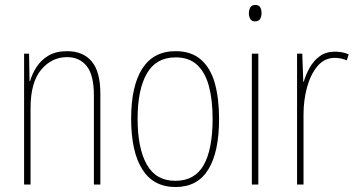

<svg xmlns="http://www.w3.org/2000/svg" viewBox="-20 -743 1435 773"><path d="M250 -537Q314 -537 349 -496Q384 -455 384 -366V0H358V-359Q358 -441 329 -477Q300 -513 250 -513Q188 -513 145.5 -462Q103 -411 103 -308V0H77V-527H97L99 -416H101Q109 -445 127 -473Q145 -501 175 -519Q205 -537 250 -537Z M862 -264Q862 -131 818.5 -60.5Q775 10 687 10Q598 10 553 -61Q508 -132 508 -265Q508 -397 553 -467Q598 -537 687 -537Q750 -537 789 -503Q828 -469 845 -407.5Q862 -346 862 -264ZM534 -265Q534 -146 571 -80.5Q608 -15 686 -15Q764 -15 800 -78.5Q836 -142 836 -265Q836 -339 821.5 -394.5Q807 -450 774.5 -481Q742 -512 687 -512Q609 -512 571.5 -447.5Q534 -383 534 -265Z M1008 -723Q1023 -723 1028 -713Q1033 -703 1033 -691Q1033 -676 1027 -666.5Q1021 -657 1007 -657Q993 -657 987.5 -667Q982 -677 982 -690Q982 -702 987.5 -712.5Q993 -723 1008 -723ZM1020 -527V0H994V-527Z M1328 -535Q1342 -535 1356.5 -532.5Q1371 -530 1384 -524L1376 -500Q1367 -504 1354.5 -507Q1342 -510 1328 -510Q1286 -510 1258 -476.5Q1230 -443 1216 -391Q1202 -339 1202 -283V0H1176V-527H1197L1201 -414H1203Q1211 -442 1226.5 -470Q1242 -498 1267 -516.5Q1292 -535 1328 -535Z"/></svg>

Font: Noto Sans Khmer Condensed Thin
Style: Regular
Weight: 100
Width: 3
Designer: Danh Hong and the Monotype Design Team
Foundry: Monotype Imaging Inc.
Version: Version 2.004; ttfautohint (v1.8.4.7-5d5b)